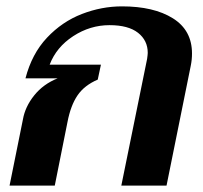

<svg xmlns="http://www.w3.org/2000/svg" viewBox="-20 -583 636 603"><path d="M52 -208Q59 -248 87.5 -283.5Q116 -319 161 -337H60Q80 -414 127.5 -464.5Q175 -515 237 -539Q299 -563 363 -563Q463 -563 523 -525.5Q583 -488 583 -415Q583 -395 579 -376L503 0H361L442 -398Q444 -412 444 -417Q444 -456 413.5 -480Q383 -504 324 -504Q263 -504 210 -469.5Q157 -435 136 -380H297L287 -333Q245 -315 223.5 -283.5Q202 -252 192 -200L152 0H10Z"/></svg>

Font: Taviraj SemiBold
Style: Italic
Weight: 600
Italic angle: -12°
Designer: Katatrad Team
Foundry: CadsonDemak
Version: Version 1.001